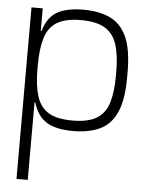

<svg xmlns="http://www.w3.org/2000/svg" viewBox="-61 -694 761 1036"><g transform="rotate(5 319.0 -175.5)"><path d="M68 295V-634H129V-512H133Q155 -587 206.5 -616.5Q258 -646 348 -646Q435 -646 494.5 -617.5Q554 -589 584.5 -520.5Q615 -452 615 -332V-302Q615 -182 584.5 -113.5Q554 -45 494.5 -17Q435 11 348 11Q257 11 206 -20Q155 -51 133 -125H129V295ZM341 -45Q425 -45 471.5 -73Q518 -101 536 -159.5Q554 -218 554 -308V-325Q554 -416 535.5 -474.5Q517 -533 470.5 -561Q424 -589 341 -589Q257 -589 211 -561Q165 -533 147 -474.5Q129 -416 129 -326V-308Q129 -218 147 -159.5Q165 -101 210.5 -73Q256 -45 341 -45Z"/></g></svg>

Font: Matangi Light
Style: Regular
Weight: 400
Version: Version 3.002